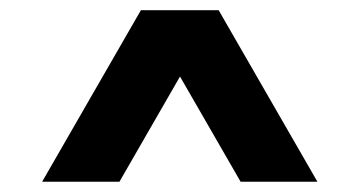

<svg xmlns="http://www.w3.org/2000/svg" viewBox="-20 -727 704 376"><path d="M255.9 -707H408.2L601.6 -371.1H451.2L332.5 -577.1L213.9 -371.1H62.5Z"/></svg>

Font: Wanted Sans
Style: Bold
Weight: 700
Designer: Original Design by Kil Hyung-jin and Kang Hanbin, Wanted Lab, Inc; Hangeul from Source Han Sans by Jang Soo-young and Ka
Foundry: Wanted Lab, Inc.
Version: Version 1.000